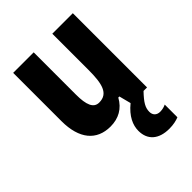

<svg xmlns="http://www.w3.org/2000/svg" viewBox="-225 -660 1006 1006"><g transform="rotate(-45 278.5 -157.0)"><path d="M417 99C417 68 431 44 473 0H499V-550H347V-282C347 -180 333 -121 266 -121C225 -121 209 -160 209 -237V-550H57V-192C57 -60 117 10 219 10C279 10 326 -16 355 -69H363L380 -3C326 41 306 87 306 129C306 196 350 236 429 236C460 236 484 230 501 223V129C491 134 476 139 458 139C432 139 417 123 417 99Z"/></g></svg>

Font: Noto Sans Myanmar UI Condensed ExtraBold
Style: Regular
Weight: 800
Width: 3
Designer: Monotype Design Team
Foundry: Monotype Imaging Inc.
Version: Version 2.103